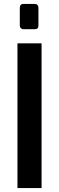

<svg xmlns="http://www.w3.org/2000/svg" viewBox="-20 -959 301 979"><path d="M69 -738H192V0H69ZM81 -829V-919Q81 -939 100 -939H157Q166 -939 171 -933.5Q176 -928 176 -919V-829Q176 -810 157 -810H100Q92 -810 86.5 -815Q81 -820 81 -829Z"/></svg>

Font: Exo SemiBold
Style: Regular
Weight: 600
Designer: Natanael Gama
Foundry: Natanael Gama
Version: Version 1.500